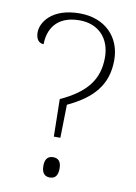

<svg xmlns="http://www.w3.org/2000/svg" viewBox="-83 -779 594 839"><g transform="rotate(10 214.0 -359.5)"><path d="M181 -340 184 -174H213L216 -321C327 -373 386 -439 386 -549C386 -651 315 -724 203 -724C76 -724 35 -652 35 -611C35 -581 48 -564 70 -564C70 -626 102 -694 207 -694C293 -694 344 -636 344 -553C344 -455 294 -392 181 -340ZM197 5C217 5 233 -5 233 -41C233 -75 217 -85 197 -85C178 -85 161 -75 161 -41C161 -5 178 5 197 5Z"/></g></svg>

Font: Noto Serif Lao ExtraLight
Style: Regular
Weight: 200
Designer: Monotype Design Team
Foundry: Monotype Imaging Inc.
Version: Version 2.003